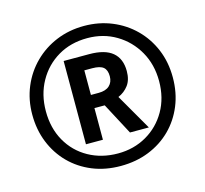

<svg xmlns="http://www.w3.org/2000/svg" viewBox="-105 -843 1041 973"><g transform="rotate(-15 415.0 -357.0)"><path d="M413 10Q332 10 265 -17.5Q198 -45 149 -94.5Q100 -144 73 -211Q46 -278 46 -357Q46 -435 74 -502Q102 -569 152.5 -619Q203 -669 270 -696.5Q337 -724 415 -724Q493 -724 560 -696.5Q627 -669 677 -619.5Q727 -570 755 -503Q783 -436 783 -356Q783 -276 755.5 -209Q728 -142 678.5 -93Q629 -44 561.5 -17Q494 10 413 10ZM416 -55Q499 -55 566 -93.5Q633 -132 672 -200Q711 -268 711 -356Q711 -443 672 -511.5Q633 -580 566 -620Q499 -660 415 -660Q328 -660 261 -620.5Q194 -581 155.5 -512Q117 -443 117 -356Q117 -267 155.5 -199Q194 -131 262 -93Q330 -55 416 -55ZM270 -142V-579H404Q486 -579 526 -545.5Q566 -512 566 -447Q566 -401 545 -373Q524 -345 491 -331L600 -142H501L413 -308H359V-142ZM400 -377Q437 -377 456.5 -395Q476 -413 476 -444Q476 -477 458.5 -491.5Q441 -506 400 -506H359V-377Z"/></g></svg>

Font: Noto Sans Arabic SemCond
Style: Bold
Weight: 700
Width: 4
Designer: Monotype Design Team, Nadine Chahine, Nizar Qandah and Khaled Hosny
Foundry: Monotype Imaging Inc.
Version: Version 2.012; ttfautohint (v1.8.4.7-5d5b)